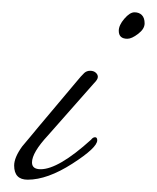

<svg xmlns="http://www.w3.org/2000/svg" viewBox="-20 -289 255 312"><path d="M187 -226Q173 -226 173 -239Q173 -248 182 -258.5Q191 -269 198.5 -269Q206 -269 210.5 -264.5Q215 -260 215 -251Q215 -242 204.5 -234Q194 -226 187 -226ZM32 -25Q32 -41 58 -69L133 -154Q139 -160 139 -164Q139 -168 135.5 -171Q132 -174 126.5 -174Q121 -174 117 -170.5Q113 -167 101.5 -153Q90 -139 70 -115.5Q50 -92 43.5 -84Q37 -76 29 -66.5Q21 -57 16 -51Q3 -33 3 -20Q3 3 25 3Q57 3 97.5 -23Q138 -49 138 -61Q138 -66 134.5 -66Q131 -66 128 -62Q75 -14 46 -14Q32 -14 32 -25Z"/></svg>

Font: Miss Fajardose
Style: Regular
Weight: 400
Version: Version 1.000